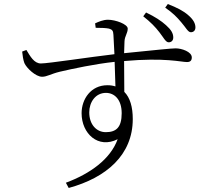

<svg xmlns="http://www.w3.org/2000/svg" viewBox="-20 -854 1040 953"><path d="M771 -694C791 -669 802 -644 817 -644C830 -644 840 -652 840 -668C840 -688 830 -706 804 -729C781 -750 749 -771 705 -792L691 -773C728 -744 751 -720 771 -694ZM880 -743C902 -718 913 -694 927 -694C940 -694 950 -702 950 -718C950 -737 940 -757 914 -779C890 -800 859 -816 813 -834L800 -816C839 -789 858 -769 880 -743ZM505 -198C459 -198 423 -236 423 -296C423 -347 454 -393 506 -393C548 -393 584 -360 584 -292C584 -221 556 -198 505 -198ZM513 -431C431 -431 385 -362 385 -292C385 -191 467 -114 564 -163C528 -64 428 8 307 53L321 79C508 28 639 -85 639 -263C639 -322 626 -369 597 -398L596 -551C799 -569 879 -546 908 -546C925 -546 932 -554 932 -569C932 -597 882 -614 852 -614C830 -614 756 -606 596 -590L598 -649C599 -675 614 -689 614 -712C614 -734 553 -756 516 -756C492 -756 469 -746 452 -738L455 -716C485 -716 506 -715 521 -712C537 -707 542 -702 543 -681L548 -585C427 -571 219 -539 183 -539C149 -539 130 -575 111 -606L90 -598C92 -579 95 -557 101 -541C112 -516 157 -473 189 -473C213 -473 232 -487 277 -498C341 -513 454 -537 549 -547L553 -425C541 -429 528 -431 513 -431Z"/></svg>

Font: Noto Serif KR Light
Style: Regular
Weight: 300
Designer: Ryoko NISHIZUKA 西塚涼子 (kana & ideographs); Frank Grießhammer (Latin, Greek & Cyrillic); Wenlong ZHANG 张文龙 (bopomofo); San
Foundry: Adobe
Version: Version 2.001;hotconv 1.1.0;makeotfexe 2.6.0